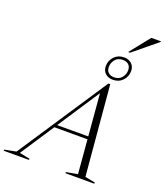

<svg xmlns="http://www.w3.org/2000/svg" viewBox="-271 -1259 1188 1387"><g transform="rotate(20 323.0 -565.5)"><path d="M199 -284.5 206 -306H508.5L501.5 -284.5ZM544.5 -24.5 623 -9 620.5 0H398.5L401.5 -9L487.5 -24.5L435.5 -643.5H446.5L40.5 -25.5L121 -9L118.5 0H-75.5L-73 -9L14.5 -26L470 -715H484ZM513.5 -931.5Q548.5 -931.5 571 -910.8Q593.5 -890 593.5 -855Q593.5 -812 564.2 -781.5Q535 -751 489 -751Q454 -751 431.5 -771.8Q409 -792.5 409 -827Q409 -870.5 438.2 -901Q467.5 -931.5 513.5 -931.5ZM492 -771Q530.5 -771 551 -796.8Q571.5 -822.5 571.5 -853Q571.5 -881.5 554.8 -896.2Q538 -911 510.5 -911Q472 -911 451.8 -885.5Q431.5 -860 431.5 -829Q431.5 -801 448 -786Q464.5 -771 492 -771ZM526 -977.5 648.5 -1131H723L722 -1126.5L540.5 -977.5Z"/></g></svg>

Font: Newsreader 60pt Light
Style: Italic
Weight: 300
Italic angle: -17°
Designer: Hugues Gentile
Foundry: Production Type
Version: Version 1.003